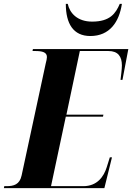

<svg xmlns="http://www.w3.org/2000/svg" viewBox="-57 -966 679 986"><path d="M407 -781C506 -781 555 -853 569 -946H558C537 -897 508 -855 416 -855C340 -855 301 -899 291 -946H281C281 -845 319 -781 407 -781ZM-37 0H479L518 -158H507L491 -107C476 -59 442 -10 371 -10H205L281 -367H472L474 -377H284L353 -704H500C549 -704 569 -676 569 -630C569 -610 564 -574 562 -556H572L602 -714H112L110 -704H124C160 -704 184 -698 184 -673C184 -665 181 -652 178 -641L54 -65C44 -18 13 -10 -23 -10H-35Z"/></svg>

Font: Noto Serif Display Condensed ExtraBold
Style: Italic
Weight: 800
Width: 3
Italic angle: -12°
Designer: Monotype Design Team
Foundry: Monotype Imaging Inc.
Version: Version 2.009